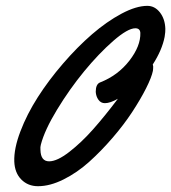

<svg xmlns="http://www.w3.org/2000/svg" viewBox="-20 -623 585 656"><path d="M542.5 -497.1Q533.7 -451.7 502 -402.8Q502.4 -400.9 503.4 -396Q503.4 -386.7 502.4 -380.9Q498 -358.9 479.2 -321.5Q460.4 -284.2 431.6 -240.2Q402.8 -196.3 364 -151.4Q325.2 -106.4 284.4 -69.8Q243.7 -33.2 197.3 -10Q150.9 13.2 109.9 13.2Q75.7 13.2 53 -9.5Q30.3 -32.2 28.8 -71.3Q27.3 -115.2 49.6 -173.8Q71.8 -232.4 108.9 -290.5Q146 -348.6 195.1 -405.5Q244.1 -462.4 294.4 -505.9Q344.7 -549.3 395 -576.2Q445.3 -603 483.4 -603Q508.8 -603 526.4 -580.6Q543.9 -558.1 544.9 -524.4Q545.4 -515.6 542.5 -497.1ZM147.9 -71.8Q175.3 -71.8 216.8 -104Q258.3 -136.2 298.3 -181.4Q338.4 -226.6 382.8 -285.6Q356.4 -270.5 338.4 -270.5Q324.7 -270.5 316.4 -282Q308.1 -293.5 307.1 -309.1Q307.1 -335.4 321.8 -341.3Q382.8 -365.2 421.9 -415.5Q460.9 -465.8 459.5 -510.7Q458.5 -526.4 442.4 -526.4Q416.5 -526.4 366.9 -483.2Q317.4 -439.9 267.6 -379.4Q217.8 -318.8 175 -248.5Q132.3 -178.2 119.6 -128.9Q117.2 -120.6 118.2 -110.8Q119.1 -71.8 147.9 -71.8Z"/></svg>

Font: Yellowtail
Style: Regular
Weight: 400
Designer: Astigmatic (AOETI)
Foundry: Astigmatic (AOETI)
Version: Version 1.000